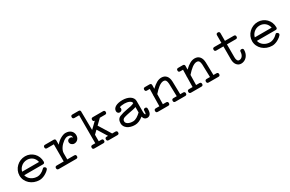

<svg xmlns="http://www.w3.org/2000/svg" viewBox="137 -1807 4542 3012"><g transform="rotate(-30 2408.0 -301.0)"><path d="M451.7 -111.8Q462.4 -124 473.6 -124Q479 -124 485.1 -120.8Q491.2 -117.7 496.3 -113Q501.5 -108.4 504.9 -102.5Q508.3 -96.7 508.3 -90.8Q508.3 -80.1 498 -67.9Q487.8 -55.7 473.1 -43.9Q458.5 -32.2 442.4 -22.5Q426.3 -12.7 414.6 -6.8Q364.7 16.6 322.8 16.6Q272 16.6 228 -0.5Q184.1 -17.6 151.6 -47.1Q119.1 -76.7 100.3 -116.7Q81.5 -156.7 81.5 -202.6Q81.5 -247.1 99.4 -286.9Q117.2 -326.7 147.9 -356.7Q178.7 -386.7 219.7 -404.1Q260.7 -421.4 307.1 -421.4Q352.1 -421.4 391.1 -404.5Q430.2 -387.7 459 -358.4Q487.8 -329.1 504.2 -289.1Q520.5 -249 520.5 -202.6Q520.5 -170.4 488.8 -170.4H148.9Q155.3 -142.1 171.4 -119.4Q187.5 -96.7 210.4 -80.6Q233.4 -64.5 262.2 -55.9Q291 -47.4 322.8 -47.4Q336.9 -47.4 353.5 -51.8Q370.1 -56.2 387 -64.2Q403.8 -72.3 420.4 -84.2Q437 -96.2 451.7 -111.8ZM191.9 -312Q158.7 -278.8 148.4 -234.4H454.1Q448.2 -263.2 434.8 -286.1Q421.4 -309.1 401.9 -325Q382.3 -340.8 358.2 -349.4Q334 -357.9 307.1 -357.9Q239.3 -357.9 191.9 -312Z M671.9 -357.9Q639.6 -357.9 639.6 -389.6Q639.6 -421.4 671.9 -421.4H825.7Q857.9 -421.4 857.9 -389.6V-314Q876 -337.9 899.4 -357.7Q922.9 -377.4 947.8 -391.6Q972.7 -405.8 996.3 -413.6Q1020 -421.4 1038.1 -421.4Q1072.8 -421.4 1097.9 -411.4Q1123 -401.4 1139.2 -385.3Q1155.3 -369.1 1163.1 -348.6Q1170.9 -328.1 1170.9 -307.1Q1170.9 -282.7 1163.3 -263.9Q1155.8 -245.1 1142.8 -232.4Q1129.9 -219.7 1113.5 -213.1Q1097.2 -206.5 1079.6 -206.5Q1066.4 -206.5 1054.2 -211.2Q1042 -215.8 1032.5 -224.1Q1022.9 -232.4 1017.1 -244.6Q1011.2 -256.8 1011.2 -272.5Q1011.2 -293.5 1026.4 -306.4Q1041.5 -319.3 1063.5 -319.3Q1080.1 -319.3 1090.8 -314Q1101.6 -308.6 1105.5 -294.4Q1106.9 -300.8 1106.9 -306.2Q1106.9 -332 1089.1 -345Q1071.3 -357.9 1038.1 -357.9Q1022.9 -357.9 1003.9 -349.9Q984.9 -341.8 964.8 -327.4Q944.8 -313 925.5 -293.9Q906.2 -274.9 891.4 -252.7Q876.5 -230.5 867.2 -206.5Q857.9 -182.6 857.9 -158.7V-47.4H982.9Q1015.1 -47.4 1015.1 -15.1Q1015.1 16.6 982.9 16.6H666.5Q634.8 16.6 634.8 -15.1Q634.8 -47.4 666.5 -47.4H793.5V-357.9Z M1280.3 -554.2Q1248.5 -554.2 1248.5 -585.9Q1248.5 -617.7 1280.3 -617.7H1390.6Q1422.9 -617.7 1422.9 -585.9Q1422.9 -584 1422.4 -583.5L1426.3 -252L1535.6 -357.9Q1504.4 -357.9 1504.4 -389.6Q1504.4 -421.4 1536.1 -421.4H1721.7Q1753.4 -421.4 1753.4 -389.6Q1753.4 -357.9 1721.7 -357.9H1627L1534.7 -268.1L1670.9 -47.4H1729Q1761.2 -47.4 1761.2 -15.1Q1761.2 16.6 1729 16.6H1570.8Q1539.1 16.6 1539.1 -15.1Q1539.1 -47.4 1570.8 -47.4H1596.2L1487.8 -222.7L1427.7 -164.6V-47.4H1474.6Q1506.3 -47.4 1506.3 -15.1Q1506.3 16.6 1474.6 16.6H1312.5Q1280.8 16.6 1280.8 -15.1Q1280.8 -47.4 1312.5 -47.4H1365.2V-179.2V-554.2Z M1981 -342.8Q1988.3 -331.5 1988.3 -319.8Q1988.3 -298.3 1974.6 -285.9Q1960.9 -273.4 1940.4 -273.4Q1921.9 -273.4 1909.2 -287.1Q1896.5 -300.8 1896.5 -320.8Q1896.5 -344.2 1909.2 -363Q1921.9 -381.8 1944.8 -394.8Q1967.8 -407.7 1999.8 -414.6Q2031.7 -421.4 2069.8 -421.4Q2110.8 -421.4 2145.5 -412.4Q2180.2 -403.3 2205.1 -387Q2230 -370.6 2244.1 -347.7Q2258.3 -324.7 2258.3 -297.4V-99.6Q2258.3 -89.8 2259.3 -80.6Q2260.3 -71.3 2262.2 -64Q2264.2 -56.6 2266.8 -52Q2269.5 -47.4 2273.4 -47.4Q2274.4 -47.4 2274.4 -46.9Q2279.8 -48.8 2283 -64Q2286.1 -79.1 2286.1 -98.1V-105Q2286.1 -137.2 2319.3 -137.2Q2333.5 -137.2 2341.6 -129.6Q2349.6 -122.1 2349.6 -106.4V-98.1Q2349.6 -39.6 2329.3 -12Q2309.1 15.6 2272.5 16.6H2273.4Q2248 16.6 2229.2 1.5Q2210.4 -13.7 2201.7 -45.9Q2124.5 16.6 2050.3 16.6Q2010.7 16.6 1976.6 6.8Q1942.4 -2.9 1917.5 -20.8Q1892.6 -38.6 1878.4 -63.2Q1864.3 -87.9 1864.3 -117.7Q1864.3 -197.3 1924.8 -221.2Q1984.4 -245.1 2062.5 -258.3Q2098.1 -264.2 2133.3 -271.7Q2168.5 -279.3 2194.8 -293.9V-297.4Q2194.8 -310.5 2184.6 -321.8Q2174.3 -333 2157 -341.1Q2139.6 -349.1 2116.9 -353.5Q2094.2 -357.9 2069.8 -357.9Q2040 -357.9 2017.3 -354Q1994.6 -350.1 1981 -342.8ZM2194.8 -125.5V-224.1Q2166.5 -212.9 2135.3 -206.8Q2104 -200.7 2073.2 -195.3Q2044.9 -189.9 2019.8 -184.1Q1994.6 -178.2 1972.2 -171.4Q1928.2 -157.2 1928.2 -117.7Q1928.2 -102.1 1937.5 -89.1Q1946.8 -76.2 1963.1 -66.9Q1979.5 -57.6 2002 -52.5Q2024.4 -47.4 2050.3 -47.4Q2069.3 -47.4 2087.6 -53.5Q2106 -59.6 2123.8 -70.1Q2141.6 -80.6 2159.2 -94.7Q2176.8 -108.9 2194.8 -125.5ZM2273.4 -46.9H2274.4Z M2480.5 -357.9Q2449.2 -357.9 2449.2 -389.6Q2449.2 -421.4 2480.5 -421.4H2563.5Q2579.1 -421.4 2587.6 -413.3Q2596.2 -405.3 2595.7 -389.6L2594.2 -323.7Q2620.6 -349.1 2644.3 -367.4Q2668 -385.7 2689.9 -397.7Q2711.9 -409.7 2732.9 -415.5Q2753.9 -421.4 2775.9 -421.4Q2831.5 -421.4 2863.8 -384.5Q2896 -347.7 2898.4 -279.3L2903.8 -47.4H2957Q2988.8 -47.4 2988.8 -15.1Q2988.8 16.6 2957 16.6H2780.3Q2748.5 16.6 2748.5 -15.1Q2748.5 -47.4 2780.3 -47.4H2840.8L2834.5 -277.8Q2832 -318.4 2819.3 -338.1Q2806.6 -357.9 2775.9 -357.9Q2755.4 -357.9 2733.2 -347.9Q2710.9 -337.9 2688 -320.6Q2665 -303.2 2640.9 -279.5Q2616.7 -255.9 2592.8 -228.5L2589.4 -47.4H2648.4Q2680.7 -47.4 2680.7 -15.1Q2680.7 16.6 2648.4 16.6H2460.9Q2429.2 16.6 2429.2 -15.1Q2429.2 -47.4 2460.9 -47.4H2525.9L2528.8 -230Q2527.8 -232.4 2527.8 -234.6Q2527.8 -236.8 2527.8 -239.3Q2527.8 -244.1 2529.3 -249.5L2531.7 -357.9Z M3082.5 -357.9Q3051.3 -357.9 3051.3 -389.6Q3051.3 -421.4 3082.5 -421.4H3165.5Q3181.2 -421.4 3189.7 -413.3Q3198.2 -405.3 3197.8 -389.6L3196.3 -323.7Q3222.7 -349.1 3246.3 -367.4Q3270 -385.7 3292 -397.7Q3314 -409.7 3335 -415.5Q3356 -421.4 3377.9 -421.4Q3433.6 -421.4 3465.8 -384.5Q3498 -347.7 3500.5 -279.3L3505.9 -47.4H3559.1Q3590.8 -47.4 3590.8 -15.1Q3590.8 16.6 3559.1 16.6H3382.3Q3350.6 16.6 3350.6 -15.1Q3350.6 -47.4 3382.3 -47.4H3442.9L3436.5 -277.8Q3434.1 -318.4 3421.4 -338.1Q3408.7 -357.9 3377.9 -357.9Q3357.4 -357.9 3335.2 -347.9Q3313 -337.9 3290 -320.6Q3267.1 -303.2 3242.9 -279.5Q3218.8 -255.9 3194.8 -228.5L3191.4 -47.4H3250.5Q3282.7 -47.4 3282.7 -15.1Q3282.7 16.6 3250.5 16.6H3063Q3031.2 16.6 3031.2 -15.1Q3031.2 -47.4 3063 -47.4H3127.9L3130.9 -230Q3129.9 -232.4 3129.9 -234.6Q3129.9 -236.8 3129.9 -239.3Q3129.9 -244.1 3131.3 -249.5L3133.8 -357.9Z M3736.8 -357.9Q3705.1 -357.9 3705.1 -389.6Q3705.1 -421.4 3736.8 -421.4H3865.7V-559.1Q3865.7 -591.3 3897.9 -591.3Q3929.7 -591.3 3929.7 -559.1V-421.4H4089.8Q4121.6 -421.4 4121.6 -389.6Q4121.6 -357.9 4089.8 -357.9H3929.7V-121.6Q3929.7 -87.9 3940.9 -67.1Q3952.1 -46.4 3974.1 -46.4Q3992.2 -46.4 4007.1 -54.2Q4022 -62 4032.5 -75.7Q4043 -89.4 4049.1 -108.2Q4055.2 -127 4056.2 -149.4Q4057.6 -179.2 4086.4 -179.2Q4119.6 -179.2 4119.6 -147.9Q4119.6 -111.8 4108.2 -81.5Q4096.7 -51.3 4076.9 -29.5Q4057.1 -7.8 4030.8 4.4Q4004.4 16.6 3974.1 16.6Q3949.7 16.6 3929.9 6.6Q3910.2 -3.4 3895.8 -21.5Q3881.3 -39.6 3873.5 -64.9Q3865.7 -90.3 3865.7 -121.6V-357.9Z M4666 -111.8Q4676.8 -124 4688 -124Q4693.4 -124 4699.5 -120.8Q4705.6 -117.7 4710.7 -113Q4715.8 -108.4 4719.2 -102.5Q4722.7 -96.7 4722.7 -90.8Q4722.7 -80.1 4712.4 -67.9Q4702.1 -55.7 4687.5 -43.9Q4672.9 -32.2 4656.7 -22.5Q4640.6 -12.7 4628.9 -6.8Q4579.1 16.6 4537.1 16.6Q4486.3 16.6 4442.4 -0.5Q4398.4 -17.6 4366 -47.1Q4333.5 -76.7 4314.7 -116.7Q4295.9 -156.7 4295.9 -202.6Q4295.9 -247.1 4313.7 -286.9Q4331.5 -326.7 4362.3 -356.7Q4393.1 -386.7 4434.1 -404.1Q4475.1 -421.4 4521.5 -421.4Q4566.4 -421.4 4605.5 -404.5Q4644.5 -387.7 4673.3 -358.4Q4702.1 -329.1 4718.5 -289.1Q4734.9 -249 4734.9 -202.6Q4734.9 -170.4 4703.1 -170.4H4363.3Q4369.6 -142.1 4385.7 -119.4Q4401.9 -96.7 4424.8 -80.6Q4447.8 -64.5 4476.6 -55.9Q4505.4 -47.4 4537.1 -47.4Q4551.3 -47.4 4567.9 -51.8Q4584.5 -56.2 4601.3 -64.2Q4618.2 -72.3 4634.8 -84.2Q4651.4 -96.2 4666 -111.8ZM4406.2 -312Q4373 -278.8 4362.8 -234.4H4668.5Q4662.6 -263.2 4649.2 -286.1Q4635.7 -309.1 4616.2 -325Q4596.7 -340.8 4572.5 -349.4Q4548.3 -357.9 4521.5 -357.9Q4453.6 -357.9 4406.2 -312Z"/></g></svg>

Font: Erica Type
Style: Regular
Weight: 400
Designer: Peter Wiegel
Foundry: Peter Wiegel
Version: Version 1.000 2010 initial release